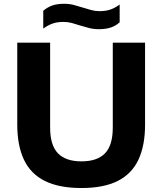

<svg xmlns="http://www.w3.org/2000/svg" viewBox="-20 -960 837 990"><path d="M400 9.5Q284.5 9.5 211.2 -27Q138 -63.5 103.5 -136.5Q69 -209.5 69 -317.5V-740H238.5V-302Q238.5 -211 278.8 -169.5Q319 -128 400 -128Q481.5 -128 521.5 -169.5Q561.5 -211 561.5 -302V-740H728V-317.5Q728 -209.5 693.8 -136.5Q659.5 -63.5 587 -27Q514.5 9.5 400 9.5ZM489.5 -809.5Q462 -809.5 438.2 -815.8Q414.5 -822 391.5 -829Q371 -836 350.2 -841.5Q329.5 -847 307 -847Q275 -847 251 -838.5Q227 -830 203 -812.5V-904.5Q224 -922.5 249.2 -931.5Q274.5 -940.5 310.5 -940.5Q338.5 -940.5 362.2 -934Q386 -927.5 408.5 -920.5Q429.5 -914 450.2 -908.2Q471 -902.5 493 -902.5Q525.5 -902.5 549.2 -910.8Q573 -919 597 -936.5V-845Q576.5 -826.5 551 -818Q525.5 -809.5 489.5 -809.5Z"/></svg>

Font: Encode Sans SC SemiExpanded
Style: Bold
Weight: 700
Width: 6
Designer: Multiple Designers
Foundry: Impallari Type
Version: Version 3.002